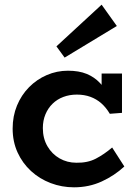

<svg xmlns="http://www.w3.org/2000/svg" viewBox="-20 -785 584 820"><path d="M296 15Q244 15 196.5 -3Q149 -21 112.5 -54.5Q76 -88 55 -134Q34 -180 34 -236Q34 -289 52.5 -334Q71 -379 104 -412.5Q137 -446 180 -464.5Q223 -483 270 -483Q317 -483 350 -469.5Q383 -456 407 -430.5Q431 -405 451 -369L414 -376V-471H501V-303L449 -299Q433 -326 412.5 -344Q392 -362 366 -371.5Q340 -381 308 -381Q277 -381 250.5 -371Q224 -361 204.5 -342Q185 -323 174 -296.5Q163 -270 163 -238Q163 -194 182.5 -160.5Q202 -127 234.5 -108.5Q267 -90 306 -90Q354 -89 389.5 -107.5Q425 -126 459 -155L511 -74Q469 -35 414.5 -10Q360 15 296 15ZM256 -539 221 -587 414 -765 479 -674Z"/></svg>

Font: BioRhyme
Style: Bold
Weight: 700
Designer: Aoife Mooney
Foundry: Aoife Mooney Type
Version: Version 1.600;gftools[0.9.33]